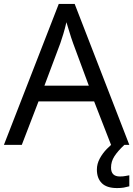

<svg xmlns="http://www.w3.org/2000/svg" viewBox="-20 -737 679 977"><path d="M545 0 459 -221H176L91 0H0L279 -717H360L638 0ZM352 -517Q349 -525 342 -546Q335 -567 328.5 -589.5Q322 -612 318 -624Q311 -593 302 -563.5Q293 -534 287 -517L206 -301H432ZM545 116Q545 161 590 161Q607 161 618.5 158.5Q630 156 638 155V211Q624 215 610 217.5Q596 220 576 220Q523 220 498 195Q473 170 473 126Q473 97 487.5 70Q502 43 523.5 21Q545 -1 565 -15L613 0Q579 32 562 58.5Q545 85 545 116Z"/></svg>

Font: Noto Sans Old Hungarian
Style: Regular
Weight: 400
Designer: Monotype Design Team
Foundry: Monotype Imaging Inc.
Version: Version 2.005; ttfautohint (v1.8.4.7-5d5b)